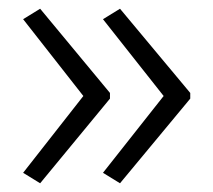

<svg xmlns="http://www.w3.org/2000/svg" viewBox="-20 -492 489 440"><path d="M416 -266 255 -72 216 -96 355 -272 216 -448 255 -472 416 -279ZM232 -266 72 -72 33 -96 171 -272 33 -448 72 -472 232 -279Z"/></svg>

Font: Noto Sans Cham Light
Style: Regular
Weight: 300
Version: Version 2.002